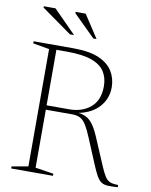

<svg xmlns="http://www.w3.org/2000/svg" viewBox="-93 -926 782 996"><g transform="rotate(10 298.0 -428.5)"><path d="M35.5 -659V-670H245Q329.5 -670 380 -648Q430.5 -626 453.2 -588.5Q476 -551 476 -504Q476 -446 438 -402.5Q400 -359 329.5 -344.5Q368 -340.5 392 -317.2Q416 -294 439 -240L501 -94Q516 -59 527.5 -41.5Q539 -24 554.5 -18Q570 -12 596.5 -12V0Q564 2 543.8 1Q523.5 0 510 -9Q496.5 -18 485 -38.2Q473.5 -58.5 458.5 -94.5L403 -227.5Q386.5 -267.5 372.5 -290.2Q358.5 -313 341.5 -322.2Q324.5 -331.5 298 -331.5H159.5V-26L255.5 -11V0H35.5V-11L121.5 -26V-644ZM278.5 -354.5Q347 -354.5 391 -392Q435 -429.5 435 -503Q435 -548 414.2 -580.2Q393.5 -612.5 345.5 -629.8Q297.5 -647 215.5 -647H159.5V-354.5ZM236.5 -738H215L56 -851V-858H117.5ZM355 -738H338L223.5 -851V-858H276.5Z"/></g></svg>

Font: Newsreader Text ExtraLight
Style: Regular
Weight: 275
Designer: Hugues Gentile
Foundry: Production Type
Version: Version 1.001